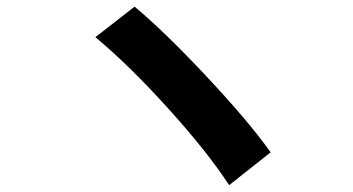

<svg xmlns="http://www.w3.org/2000/svg" viewBox="-20 -626 1040 565"><path d="M260.7 -516.6 376 -606.4Q463.9 -533.2 587.9 -400.9Q711.9 -268.6 776.4 -177.7L654.3 -81.1Q590.8 -178.7 475.1 -306.6Q359.4 -434.6 260.7 -516.6Z"/></svg>

Font: GenEi Gothic M Regular
Style: Bold
Weight: 700
Designer: o_tamon (Modified); [Source Han Sans]
Ryoko NISHIZUKA  (kana & ideographs); Paul D. Hunt (Latin, Greek & Cyrillic); Wenl
Version: Version 1.1a;Original Version 1.004